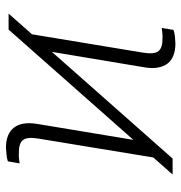

<svg xmlns="http://www.w3.org/2000/svg" viewBox="-2 -592 604 639"><g transform="rotate(-90 299.5 -273.0)"><path d="M37.6 0 520 -545.9H573.2L90.8 0ZM88.9 -30.8 157.2 -446.3Q163.6 -484.9 152.1 -498.5Q140.6 -512.2 109.4 -511.7Q101.1 -512.2 92.3 -511.5Q83.5 -510.7 74.7 -509.3L81.5 -548.3Q90.8 -551.3 102.8 -552.7Q114.7 -554.2 126.5 -554.7Q149.4 -554.7 166.3 -548.1Q183.1 -541.5 193.4 -528.6Q203.6 -515.6 207 -496.3Q210.4 -477.1 206.1 -450.7L143.6 -73.7ZM474.1 9.3Q451.2 9.3 434.1 2.7Q417 -3.9 407 -16.8Q397 -29.8 393.6 -49.3Q390.1 -68.8 394.5 -94.2L456.1 -463.4L510.7 -506.3L443.4 -99.1Q437 -60.5 448.5 -46.9Q460 -33.2 491.2 -33.7Q499.5 -33.2 508.1 -34.2Q516.6 -35.2 525.4 -36.1L519 2.9Q509.8 6.3 497.6 7.6Q485.4 8.8 474.1 9.3Z"/></g></svg>

Font: Inter 28pt ExtraLight
Style: Italic
Weight: 250
Italic angle: -9.3988°
Designer: Rasmus Andersson
Foundry: rsms
Version: Version 4.001;git-66647c0bb